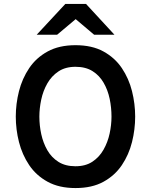

<svg xmlns="http://www.w3.org/2000/svg" viewBox="-20 -941 765 973"><path d="M362.5 12Q279.5 12 221.5 -19.8Q163.5 -51.5 128 -104.2Q92.5 -157 76.2 -221Q60 -285 60 -350Q60 -415 76.2 -479Q92.5 -543 128 -595.8Q163.5 -648.5 221.5 -680.2Q279.5 -712 362.5 -712Q446.5 -712 504.2 -680.2Q562 -648.5 597.5 -595.8Q633 -543 649 -479Q665 -415 665 -350Q665 -285 649 -221Q633 -157 597.5 -104.2Q562 -51.5 504.2 -19.8Q446.5 12 362.5 12ZM362.5 -98.5Q413.5 -98.5 448.2 -121.5Q483 -144.5 504.5 -182.2Q526 -220 535.5 -264Q545 -308 545 -350Q545 -395.5 535.8 -440Q526.5 -484.5 505.2 -521.5Q484 -558.5 449 -580.5Q414 -602.5 362.5 -602.5Q311.5 -602.5 276.5 -579.2Q241.5 -556 220 -518.5Q198.5 -481 189 -436.5Q179.5 -392 179.5 -350Q179.5 -305 189.2 -260.5Q199 -216 220.2 -179.2Q241.5 -142.5 276.5 -120.5Q311.5 -98.5 362.5 -98.5ZM166 -765 311 -921H416L560 -765H457L363.5 -844L269.5 -765Z"/></svg>

Font: Overpass SemiBold
Style: Regular
Weight: 600
Designer: Delve Withrington, Dave Bailey, Thomas Jockin
Foundry: Delve Fonts LLC
Version: Version 4.000